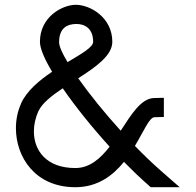

<svg xmlns="http://www.w3.org/2000/svg" viewBox="-20 -760 816 801"><path d="M241.8 -391.7C294.7 -314.9 364.4 -228.2 437.3 -148.1C398.9 -98.5 354.4 -59.4 295.6 -59C295 -59 294.4 -59 293.8 -59C174.3 -59 121.4 -131.2 121.4 -211.7C121.4 -239.3 127.6 -268 139.6 -295C155.4 -329.2 195.5 -360.8 241.8 -391.7ZM497.1 -84.6C531.2 -49.8 565.2 -17.3 597.6 11L608.6 21H729.6L649.6 -49C614.8 -79.6 578.7 -114.4 542.9 -151.3C580.6 -214.3 603.1 -270.6 624.6 -271L663.6 -272V-352L622.6 -351C568.8 -349.6 528.4 -283.6 483.6 -214.7C416 -289.3 353 -367.3 306.3 -433.4C379.7 -480.5 448.6 -528.6 448.6 -585.4C448.6 -687.8 355.8 -740 296.3 -740C295.7 -740 295.2 -740 294.6 -740C240.5 -739 146.6 -690.8 146.6 -585.4C146.6 -558.1 165.6 -513.9 197.4 -460.6C143.4 -424.4 91.6 -381.1 67.6 -328V-327C53.6 -296.1 46.4 -261 46.4 -225.1C46.4 -105.8 125.8 21 294.1 21C294.6 21 295.1 21 295.6 21C387.4 20.6 450.9 -27.5 497.1 -84.6ZM261.8 -500.8C239.5 -537.9 226.6 -567 226.6 -583.6C226.6 -642.8 259.1 -659 296.6 -660C297.5 -660 298.3 -660 299.2 -660C335.4 -660 368.6 -639.6 368.6 -585.7C368.6 -562.8 320.4 -535.8 261.8 -500.8Z"/></svg>

Font: Nordica Advanced
Style: Regular
Weight: 300
Version: Version 1.07